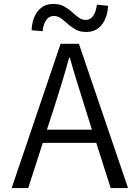

<svg xmlns="http://www.w3.org/2000/svg" viewBox="-20 -953 707 973"><path d="M471.2 -929.2 527.8 -923.8Q524.4 -863.3 495.4 -827.1Q466.3 -791 417 -791Q385.7 -791 363.5 -803.2Q341.3 -815.4 323.7 -831.5Q306.2 -847.7 289.3 -859.9Q272.5 -872.1 252 -872.1Q229.5 -872.1 214.6 -851.8Q199.7 -831.5 195.8 -794.9L140.1 -799.8Q143.1 -860.8 172.1 -897Q201.2 -933.1 250 -933.1Q281.7 -933.1 304.2 -920.9Q326.7 -908.7 344.2 -892.6Q361.8 -876.5 378.4 -864.3Q395 -852.1 415 -852.1Q437.5 -852.1 451.9 -872.1Q466.3 -892.1 471.2 -929.2ZM217.8 -295.9H445.8L409.2 -413.1Q389.6 -475.1 370.8 -535.6Q352.1 -596.2 334 -660.2H330.1Q313 -596.2 294.2 -535.6Q275.4 -475.1 255.9 -413.1ZM541 0 467.8 -229H196.8L123 0H39.1L287.1 -731H379.9L628.9 0Z"/></svg>

Font: Shanggu Mono N
Style: Regular
Weight: 350
Designer: GuiWonder
Version: Version 1.021